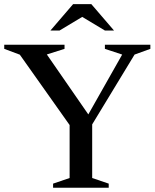

<svg xmlns="http://www.w3.org/2000/svg" viewBox="-28 -886 733 906"><path d="M65.5 -628 -8 -655.5V-675H276.5V-655.5L193 -629L406.5 -320.5L374.5 -321L548.5 -628.5L467 -655.5V-675H681.5V-655.5L607 -628.5L407 -299V-46L485 -19.5V0H222.5V-19.5L300.5 -46V-296ZM350.5 -812H369.5L253 -742H210L317 -866.5H403L510 -742H467Z"/></svg>

Font: Newsreader 24pt Medium
Style: Regular
Weight: 500
Designer: Hugues Gentile
Foundry: Production Type
Version: Version 1.003